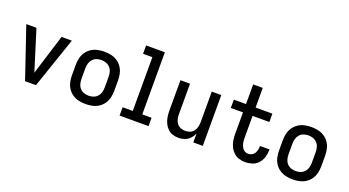

<svg xmlns="http://www.w3.org/2000/svg" viewBox="-53 -1305 3418 1882"><g transform="rotate(20 1656.0 -363.5)"><path d="M231 0H345L526 -530H419L309 -177Q304 -160 298.5 -143Q293 -126 288 -108Q283 -126 278 -143Q273 -160 267 -177L157 -530H51Z M864 8Q899 8 934 0.5Q969 -7 999 -26.5Q1029 -46 1049 -75.5Q1069 -105 1077 -140Q1085 -175 1085 -210V-320Q1085 -355 1077 -390Q1069 -425 1049 -454.5Q1029 -484 999 -503.5Q969 -523 934 -530.5Q899 -538 864 -538Q829 -538 794 -530.5Q759 -523 729 -503.5Q699 -484 679 -454.5Q659 -425 651 -390Q643 -355 643 -320V-210Q643 -175 651 -140Q659 -105 679 -75.5Q699 -46 729 -26.5Q759 -7 794 0.5Q829 8 864 8ZM864 -79Q839 -79 814.5 -87.5Q790 -96 773 -115.5Q756 -135 749.5 -160Q743 -185 743 -210V-320Q743 -346 749.5 -370.5Q756 -395 773 -414.5Q790 -434 814.5 -442.5Q839 -451 864 -451Q890 -451 914 -442.5Q938 -434 955.5 -414.5Q973 -395 979.5 -370.5Q986 -346 986 -320V-210Q986 -185 979.5 -160Q973 -135 955.5 -115.5Q938 -96 914 -87.5Q890 -79 864 -79Z M1217 0H1519V-87H1422V-735H1226V-648H1323V-87H1217Z M1833 8Q1865 8 1896.5 -3Q1928 -14 1950.5 -38Q1973 -62 1986 -92V0H2085V-530H1986V-210Q1986 -186 1980 -161.5Q1974 -137 1959 -117Q1944 -97 1920.5 -88Q1897 -79 1872 -79Q1848 -79 1824.5 -88Q1801 -97 1785.5 -117Q1770 -137 1764.5 -161.5Q1759 -186 1759 -210V-530H1659V-210Q1659 -179 1664 -147.5Q1669 -116 1682 -87Q1695 -58 1717.5 -35Q1740 -12 1770.5 -2Q1801 8 1833 8Z M2528 8Q2565 8 2601 -3.5Q2637 -15 2662.5 -43Q2688 -71 2699.5 -107Q2711 -143 2711 -180Q2711 -186 2711 -191H2612Q2612 -188 2612 -185Q2612 -166 2607.5 -147.5Q2603 -129 2592.5 -112.5Q2582 -96 2564.5 -87.5Q2547 -79 2528 -79Q2510 -79 2493 -88Q2476 -97 2466.5 -113Q2457 -129 2451.5 -146.5Q2446 -164 2444.5 -182.5Q2443 -201 2443 -220V-443H2618V-530H2443V-735H2343V-530H2216V-443H2343V-220Q2343 -186 2348 -153Q2353 -120 2367.5 -89.5Q2382 -59 2406 -35.5Q2430 -12 2462.5 -2Q2495 8 2528 8Z M3024 8Q3059 8 3094 0.5Q3129 -7 3159 -26.5Q3189 -46 3209 -75.5Q3229 -105 3237 -140Q3245 -175 3245 -210V-320Q3245 -355 3237 -390Q3229 -425 3209 -454.5Q3189 -484 3159 -503.5Q3129 -523 3094 -530.5Q3059 -538 3024 -538Q2989 -538 2954 -530.5Q2919 -523 2889 -503.5Q2859 -484 2839 -454.5Q2819 -425 2811 -390Q2803 -355 2803 -320V-210Q2803 -175 2811 -140Q2819 -105 2839 -75.5Q2859 -46 2889 -26.5Q2919 -7 2954 0.5Q2989 8 3024 8ZM3024 -79Q2999 -79 2974.5 -87.5Q2950 -96 2933 -115.5Q2916 -135 2909.5 -160Q2903 -185 2903 -210V-320Q2903 -346 2909.5 -370.5Q2916 -395 2933 -414.5Q2950 -434 2974.5 -442.5Q2999 -451 3024 -451Q3050 -451 3074 -442.5Q3098 -434 3115.5 -414.5Q3133 -395 3139.5 -370.5Q3146 -346 3146 -320V-210Q3146 -185 3139.5 -160Q3133 -135 3115.5 -115.5Q3098 -96 3074 -87.5Q3050 -79 3024 -79Z"/></g></svg>

Font: Iosevka Sparkle Medium
Style: Regular
Weight: 500
Designer: Belleve Invis
Foundry: Belleve Invis
Version: Version 4.5.0; ttfautohint (v1.8.3)